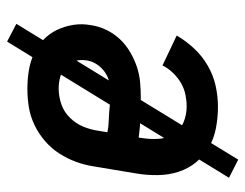

<svg xmlns="http://www.w3.org/2000/svg" viewBox="-95 -530 690 540"><g transform="rotate(-90 250.0 -260.0)"><path d="M220 8Q190 8 160.5 2.5Q131 -3 106.5 -17Q82 -31 64 -53Q46 -75 37 -102.5Q28 -130 27.5 -160.5Q27 -191 32 -221L52 -341Q56 -367 65 -391.5Q74 -416 88.5 -438.5Q103 -461 124 -479Q145 -497 169.5 -508.5Q194 -520 219.5 -524Q245 -528 270 -528Q296 -528 321 -524Q346 -520 368 -510Q390 -500 407.5 -483.5Q425 -467 435.5 -445.5Q446 -424 450 -399Q454 -374 449 -348Q446 -327 436 -306Q426 -285 410 -268Q394 -251 373.5 -239Q353 -227 332 -220Q311 -213 289 -211Q267 -209 245 -209Q217 -209 189 -210Q161 -211 133 -215L132 -207Q128 -183 129.5 -159.5Q131 -136 142.5 -117Q154 -98 175.5 -89Q197 -80 221 -80Q237 -80 254 -83.5Q271 -87 286.5 -96Q302 -105 315 -118.5Q328 -132 336 -148L420 -108Q405 -82 383.5 -59Q362 -36 335 -20.5Q308 -5 278.5 1.5Q249 8 220 8ZM258 -294Q273 -294 288.5 -297.5Q304 -301 317 -310Q330 -319 339 -332.5Q348 -346 350 -361Q353 -378 348.5 -394Q344 -410 332 -420.5Q320 -431 304 -435.5Q288 -440 271 -440Q249 -440 227 -432.5Q205 -425 188.5 -408Q172 -391 163.5 -370Q155 -349 152 -327L148 -303Q161 -300 175 -299.5Q189 -299 203 -298Q217 -297 230.5 -295.5Q244 -294 258 -294ZM71 65 20 39 403 -585 453 -559Z"/></g></svg>

Font: Iosevka Curly Semibold
Style: Italic
Weight: 600
Italic angle: -9°
Monospace: yes
Designer: Belleve Invis
Foundry: Belleve Invis
Version: Version 22.1.2; ttfautohint (v1.8.4)